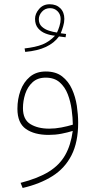

<svg xmlns="http://www.w3.org/2000/svg" viewBox="-20 -639 455 915"><path d="M292.5 -461.4Q283.2 -462.4 276.4 -463.4Q269.5 -464.4 261.2 -465.3Q238.3 -434.1 199 -415.5Q159.7 -397 100.1 -391.6L97.2 -408.2Q149.9 -414.1 182.6 -427.2Q215.3 -440.4 242.2 -468.8Q219.7 -470.7 197.8 -479Q175.8 -487.3 161.4 -504.4Q147 -521.5 147 -549.3Q147 -573.7 166.3 -596.2Q185.5 -618.7 216.8 -618.7Q248.5 -618.7 267.6 -599.6Q286.6 -580.6 286.6 -548.8Q286.6 -532.2 281.2 -514.2Q275.9 -496.1 269.5 -480.5Q275.9 -479.5 282.2 -478.8Q288.6 -478 294.9 -477.1ZM251.5 -483.9Q257.3 -495.1 263.2 -513.7Q269 -532.2 269 -548.3Q269 -570.8 254.4 -585.4Q239.7 -600.1 218.8 -600.1Q195.3 -600.1 180.2 -583.5Q165 -566.9 165 -547.4Q165 -525.4 179.2 -512.2Q193.4 -499 213.6 -492.7Q233.9 -486.3 251.5 -483.9ZM352.5 -54.2Q352.5 38.6 320.8 100.8Q289.1 163.1 229.7 200.4Q170.4 237.8 87.9 256.8L78.1 232.4Q161.6 210.9 212.6 179.2Q263.7 147.5 290.5 100.3Q317.4 53.2 326.7 -15.1Q301.3 -7.3 272.5 -1.7Q243.7 3.9 211.9 3.9Q144 3.9 103.5 -24.4Q63 -52.7 63 -120.6Q63 -166.5 77.6 -207Q92.3 -247.6 122.3 -272.9Q152.3 -298.3 198.2 -298.3Q246.1 -298.3 276.1 -274.9Q306.2 -251.5 323 -214.4Q339.8 -177.2 346.2 -134.8Q352.5 -92.3 352.5 -54.2ZM214.4 -25.9Q243.2 -25.9 272.2 -31.5Q301.3 -37.1 327.1 -44.9Q326.7 -77.6 321.5 -116.2Q316.4 -154.8 303 -189.7Q289.6 -224.6 264.2 -246.8Q238.8 -269 197.8 -269Q159.2 -269 135.3 -247.1Q111.3 -225.1 100.3 -191.7Q89.4 -158.2 89.4 -123.5Q89.4 -69.3 124.8 -47.6Q160.2 -25.9 214.4 -25.9Z"/></svg>

Font: Vazirmatn RD FD Thin
Style: Regular
Weight: 100
Designer: Saber Rastikerdar
Foundry: Saber Rastikerdar
Version: Version 33.003